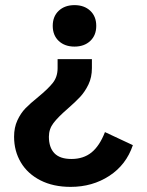

<svg xmlns="http://www.w3.org/2000/svg" viewBox="-20 -480 574 750"><path d="M186 -379Q186 -416 209.5 -438Q233 -460 271 -460Q309 -460 332.5 -438Q356 -416 356 -379Q356 -342 332.5 -320Q309 -298 271 -298Q233 -298 209.5 -320Q186 -342 186 -379ZM35 54Q35 18 48 -10Q61 -38 79.5 -57Q98 -76 129 -101Q168 -133 186.5 -156.5Q205 -180 205 -214V-249H339V-214Q339 -178 325.5 -150Q312 -122 293.5 -102Q275 -82 244 -55Q207 -23 189 0.5Q171 24 171 54Q171 96 192.5 118.5Q214 141 259 141Q306 141 337.5 115.5Q369 90 390 36L499 87Q473 164 407 207Q341 250 256 250Q188 250 138 224.5Q88 199 61.5 154.5Q35 110 35 54Z"/></svg>

Font: Niramit
Style: Bold
Weight: 700
Designer: Katatrad Aksorn Co.,Ltd.
Foundry: Cadson Demak Co.,Ltd.
Version: Version 1.001; ttfautohint (v1.6)